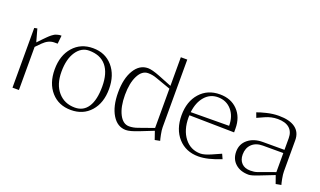

<svg xmlns="http://www.w3.org/2000/svg" viewBox="-69 -1018 2349 1410"><g transform="rotate(20 1106.0 -312.5)"><path d="M268.1 -417H242.2Q196.8 -417 155.8 -376L117.2 -336.9V0H66.9V-466.8L89.8 -471.2L117.2 -372.1L150.9 -407.2Q154.3 -410.6 164.8 -421.4Q175.3 -432.1 178.5 -435.1Q181.6 -438 190.4 -446.3Q199.2 -454.6 203.1 -457Q207 -459.5 215.1 -465.3Q223.1 -471.2 228.5 -472.9Q233.9 -474.6 241.9 -477.5Q250 -480.5 257.8 -481.2Q265.6 -481.9 274.9 -481.9Z M545.9 -19Q613.3 -19 648.4 -73.7Q683.6 -128.4 683.6 -232.9Q683.6 -337.9 637.7 -393.1Q591.8 -448.2 503.9 -448.2Q442.9 -448.2 403.8 -390.4Q364.7 -332.5 364.7 -233.9Q364.7 -133.8 414.8 -76.4Q464.8 -19 545.9 -19ZM524.9 7.8Q428.7 7.8 370.4 -58.1Q312 -124 312 -232.9Q312 -341.8 370.6 -408.4Q429.2 -475.1 524.9 -475.1Q620.6 -475.1 678.7 -408.4Q736.8 -341.8 736.8 -232.9Q736.8 -124 678.7 -58.1Q620.6 7.8 524.9 7.8Z M954.6 -475.1Q985.8 -475.1 1049.3 -450.2L1152.3 -409.2V-632.8H1202.6V-104Q1202.6 -82 1209.2 -48.8Q1215.8 -15.6 1219.7 -3.9L1179.7 3.9L1157.7 -60.1L1049.3 -17.1Q985.8 7.8 954.6 7.8Q888.2 7.8 847.9 -58.1Q807.6 -124 807.6 -232.9Q807.6 -341.8 847.9 -408.4Q888.2 -475.1 954.6 -475.1ZM1152.3 -80.1V-387.2L1033.7 -429.2Q1001.5 -440.9 967.8 -440.9Q919.9 -440.9 890.6 -383.5Q861.3 -326.2 861.3 -232.9Q861.3 -139.6 890.6 -82.8Q919.9 -25.9 967.8 -25.9Q1000 -25.9 1033.7 -38.1Z M1357.4 -253.9Q1357.4 -251.5 1356.9 -246.1Q1356.4 -240.7 1356.4 -237.8Q1356.4 -138.7 1403.8 -77.9Q1451.2 -17.1 1528.3 -17.1Q1558.6 -17.1 1610.4 -40L1679.7 -70.8L1696.3 -34.2Q1593.8 7.8 1520.5 7.8Q1422.9 7.8 1362.8 -58.8Q1302.7 -125.5 1302.7 -234.9Q1302.7 -342.8 1361.6 -408.9Q1420.4 -475.1 1516.6 -475.1Q1603 -475.1 1655.8 -420.9Q1708.5 -366.7 1708.5 -277.8V-248ZM1358.4 -278.8 1657.7 -280.8Q1657.7 -356.4 1616.7 -403.3Q1575.7 -450.2 1509.8 -450.2Q1448.7 -450.2 1408.2 -403.8Q1367.7 -357.4 1358.4 -278.8Z M1977.1 -475.1Q2061.5 -475.1 2106 -442.4Q2150.4 -409.7 2150.4 -347.2V-104Q2150.4 -82 2156.7 -48.6Q2163.1 -15.1 2167 -3.9L2125 3.9L2103 -58.1L1983.4 -11.2Q1934.6 7.8 1914.1 7.8Q1849.6 7.8 1810.3 -27.3Q1771 -62.5 1771 -121.1Q1771 -180.7 1815.9 -217.3Q1860.8 -253.9 1931.2 -253.9H2100.1V-345.2Q2100.1 -396 2068.6 -423.1Q2037.1 -450.2 1977.1 -450.2Q1927.7 -450.2 1881.3 -429.2L1825.2 -403.8L1811 -441.9Q1833 -451.2 1881.8 -463.1Q1930.7 -475.1 1977.1 -475.1ZM2100.1 -229H1940.4Q1885.7 -229 1854.5 -198.5Q1823.2 -168 1823.2 -117.2Q1823.2 -75.2 1847.4 -50Q1871.6 -24.9 1916 -24.9Q1947.3 -24.9 1967.3 -32.2L2100.1 -80.1Z"/></g></svg>

Font: Resagokr
Style: Light
Weight: 300
Designer: gluk
Foundry: gluk
Version: Version 0.95